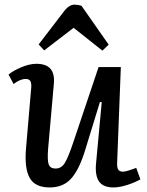

<svg xmlns="http://www.w3.org/2000/svg" viewBox="-20 -800 639 834"><path d="M452.1 -606 424.8 -580.1 299.8 -679.2 171.9 -581.1 147.9 -606.9 255.9 -748Q279.3 -779.8 303.2 -779.8Q319.3 -779.8 334 -774.9ZM17.1 -476.1Q36.6 -492.7 72.5 -507.8Q108.4 -522.9 138.2 -522.9Q222.2 -522.9 213.9 -436L189 -153.8Q185.1 -105 191.4 -86.4Q197.8 -67.9 221.2 -67.9Q246.1 -67.9 261 -91.3Q275.9 -114.7 298.8 -183.1L408.2 -508.8H504.9L488.8 -92.8Q487.8 -72.3 493.7 -63.2Q499.5 -54.2 515.1 -54.2Q527.3 -54.2 571.8 -70.8L589.8 -21Q569.3 -8.8 534.9 2.7Q500.5 14.2 472.2 14.2Q428.7 14.2 410.6 -11.2Q392.6 -36.6 397 -87.9L421.9 -356L414.1 -356.9L347.2 -139.2Q321.8 -59.6 287.6 -22.7Q253.4 14.2 195.8 14.2Q132.3 14.2 109.1 -27.1Q85.9 -68.4 92.8 -152.8L115.2 -414.1Q117.7 -436 112.5 -446.5Q107.4 -457 91.8 -457Q67.4 -457 39.1 -435.1Z"/></svg>

Font: Literata Book Medium
Style: Italic
Weight: 500
Italic angle: -3°
Designer: Latin by Veronika Burian and Jose Scaglione. Greek by Irene Vlachou. Cyrillic by Vera Evstafieva
Foundry: TypeTogether
Version: Version 1.003;PS 001.003;hotconv 1.0.88;makeotf.lib2.5.64775